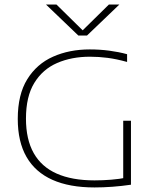

<svg xmlns="http://www.w3.org/2000/svg" viewBox="-20 -819 697 843"><path d="M395 4Q285 4 210 -29.5Q135 -63 96.5 -129.8Q58 -196.5 58 -297Q58 -404 99.8 -471.2Q141.5 -538.5 213 -570.2Q284.5 -602 374 -602Q418.5 -602 460 -596.5Q501.5 -591 538 -581V-547Q491 -560 452.2 -565Q413.5 -570 375 -570Q294.5 -570 231 -542.5Q167.5 -515 130.8 -455.2Q94 -395.5 94 -298Q94 -207 128 -146.8Q162 -86.5 229 -56.8Q296 -27 395 -27Q431 -27 468 -30Q505 -33 534 -39L521 -22V-289H555V-8Q514.5 -2 473.5 1Q432.5 4 395 4ZM324 -663 182 -799H228L352 -677H334L458 -799H504L362 -663Z"/></svg>

Font: Encode Sans SC Expanded Thin
Style: Regular
Weight: 250
Width: 7
Designer: Multiple Designers
Foundry: Impallari Type
Version: Version 3.002